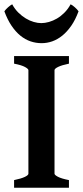

<svg xmlns="http://www.w3.org/2000/svg" viewBox="-35 -877 387 897"><path d="M30.8 0V-35.6Q64 -42.5 80.8 -50.5Q97.7 -58.6 97.7 -65.4V-549.3Q97.7 -555.2 81.8 -564Q65.9 -572.8 30.8 -579.6V-615.2H287.1V-579.6Q253.9 -572.8 236.8 -564.5Q219.7 -556.2 219.7 -549.3V-65.4Q219.7 -59.6 235.8 -51Q252 -42.5 287.1 -35.6V0ZM332 -824.2Q317.4 -784.7 297.9 -756.6Q278.3 -728.5 255.9 -710.4Q233.4 -692.4 209 -683.8Q184.6 -675.3 159.7 -675.3Q132.8 -675.3 107.7 -683.8Q82.5 -692.4 60.3 -710.4Q38.1 -728.5 19 -756.6Q0 -784.7 -14.6 -824.2Q-11.7 -828.6 -7.1 -833.5Q-2.4 -838.4 2.7 -843Q7.8 -847.7 12.9 -851.3Q18.1 -855 22 -856.9Q34.2 -834.5 50.8 -818.1Q67.4 -801.8 85.7 -790.8Q104 -779.8 122.8 -774.4Q141.6 -769 157.7 -769Q174.8 -769 193.8 -774.4Q212.9 -779.8 231.2 -790.5Q249.5 -801.3 266.1 -817.9Q282.7 -834.5 294.9 -856.9Q299.3 -855 304.4 -851.3Q309.6 -847.7 314.7 -843Q319.8 -838.4 324.5 -833.5Q329.1 -828.6 332 -824.2Z"/></svg>

Font: Gentium Basic
Style: Bold
Weight: 700
Designer: J. Victor Gaultney and Annie Olsen
Foundry: SIL International
Version: Version 1.100